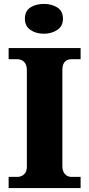

<svg xmlns="http://www.w3.org/2000/svg" viewBox="-20 -959 455 979"><path d="M24 0V-57H70Q81 -57 92 -62.5Q103 -68 110 -79.5Q117 -91 117 -109V-600Q117 -621 110 -633.5Q103 -646 92 -651.5Q81 -657 70 -657H24V-714H391V-657H344Q330 -657 319.5 -651Q309 -645 303.5 -633Q298 -621 298 -599V-111Q298 -94 304.5 -81.5Q311 -69 321.5 -63Q332 -57 344 -57H391V0ZM204 -787Q163 -787 135 -806.5Q107 -826 107 -863Q107 -903 135 -921Q163 -939 204 -939Q243 -939 272 -921Q301 -903 301 -863Q301 -826 272 -806.5Q243 -787 204 -787Z"/></svg>

Font: Noto Serif Hebrew ExtraBold
Style: Regular
Weight: 800
Version: Version 2.003